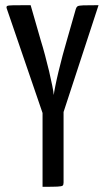

<svg xmlns="http://www.w3.org/2000/svg" viewBox="-20 -720 404 740"><path d="M207.3 -234.3 161.1 -234.6 6 -687.2Q3.7 -694.1 7.3 -696.7Q10.9 -699.4 31.1 -699.7Q51.4 -700 98.1 -700L137.6 -562.7Q145.2 -538.7 153.5 -507.5Q161.9 -476.4 169.3 -445.2Q176.6 -414.1 181.5 -389.4Q186.5 -364.8 187.1 -353.7Q188.4 -364.8 193.4 -389.4Q198.3 -414.1 205.8 -445.2Q213.3 -476.4 221.7 -507.9Q230.1 -539.3 237.3 -563.3L272.2 -685.3Q274.5 -692.8 278.9 -695.8Q283.3 -698.7 301 -699.4Q318.6 -700 359.8 -700ZM144 0V-342.4H225V-16.5Q225 -8.2 221.8 -4.9Q218.5 -1.6 201.8 -0.8Q185.2 0 144 0Z"/></svg>

Font: Yanone Kaffeesatz ExtraLight
Style: Regular
Weight: 200
Designer: Yanone (Cyrillic: Daniel Pouzeot, Huerta Tipografica, and Cyreal)
Foundry: Yanone
Version: Version 2.003